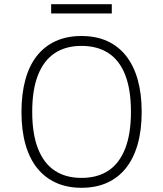

<svg xmlns="http://www.w3.org/2000/svg" viewBox="-20 -884 775 912"><path d="M367 8Q299 8 246 -16Q193 -40 156.5 -85.5Q120 -131 101 -198Q82 -265 82 -352Q82 -438 100.5 -505.5Q119 -573 155.5 -619Q192 -665 245 -689Q298 -713 367 -713Q436 -713 489 -689Q542 -665 578.5 -619Q615 -573 634 -506Q653 -439 653 -353Q653 -266 634 -199Q615 -132 578.5 -86Q542 -40 489 -16Q436 8 367 8ZM367 -39Q443 -39 495 -73.5Q547 -108 574.5 -178Q602 -248 602 -353Q602 -458 575 -527.5Q548 -597 495.5 -631.5Q443 -666 367 -666Q292 -666 240 -631.5Q188 -597 160.5 -527.5Q133 -458 133 -353Q133 -248 160.5 -178Q188 -108 240 -73.5Q292 -39 367 -39ZM223 -820V-864H511V-820Z"/></svg>

Font: Nunito Sans 7pt SemiCondensed ExtraLight
Style: Regular
Weight: 250
Width: 4
Designer: Vernon Adams
Foundry: Vernon Adams
Version: Version 3.101;gftools[0.9.27]